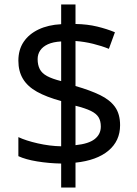

<svg xmlns="http://www.w3.org/2000/svg" viewBox="-20 -779 612 857"><path d="M253 -49Q198 -50 146 -58.5Q94 -67 62 -82V-167Q96 -151 149 -139Q202 -127 253 -126V-328Q187 -346 145 -369.5Q103 -393 82.5 -427Q62 -461 62 -508Q62 -557 85.5 -592Q109 -627 152 -647.5Q195 -668 253 -671V-759H317V-672Q370 -671 413.5 -660.5Q457 -650 493 -635L466 -561Q434 -574 395.5 -583.5Q357 -593 317 -596V-395Q383 -376 427 -354.5Q471 -333 493.5 -301.5Q516 -270 516 -220Q516 -150 464 -106.5Q412 -63 317 -53V58H253ZM317 -131Q376 -137 403 -158.5Q430 -180 430 -214Q430 -239 420 -255.5Q410 -272 385.5 -284Q361 -296 317 -307ZM253 -594Q217 -592 194 -581.5Q171 -571 159.5 -554Q148 -537 148 -515Q148 -489 157.5 -470.5Q167 -452 190 -439.5Q213 -427 253 -417Z"/></svg>

Font: telugu15
Style: Book
Weight: 400
Designer: Jelle Bosma - Monotype Design Team
Foundry: Monotype Imaging Inc.
Version: Version 2.003